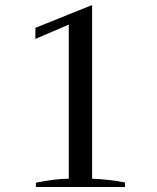

<svg xmlns="http://www.w3.org/2000/svg" viewBox="-20 -745 627 765"><path d="M123 -17Q202 -33 254 -33V-647L121 -590V-634L347 -725V-33Q418 -30 478 -18V0H123Z"/></svg>

Font: Trirong
Style: Regular
Weight: 400
Designer: Katatrad Team
Foundry: CadsonDemak
Version: Version 1.001